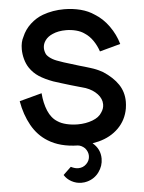

<svg xmlns="http://www.w3.org/2000/svg" viewBox="-64 -816 823 1094"><g transform="rotate(-5 348.0 -269.0)"><path d="M649 -210.4Q649 -192.7 645.8 -171.9Q634.4 -106.3 589.1 -60.9Q543.8 -15.6 475 2.1Q461.5 5.2 439.6 9.4Q483.3 45.8 483.3 101Q483.3 142.7 457.8 177.6Q432.3 212.5 389.6 224Q376 228.1 357.3 228.1Q327.1 228.1 300.5 213.5Q274 199 259.4 175L304.2 132.3Q327.1 143.8 345.8 143.8Q374 143.8 393.2 124.5Q412.5 105.2 412.5 79.2Q412.5 55.2 394.8 34.4Q376 16.7 355.2 14.6Q253.1 12.5 185.4 -30.2Q129.2 -64.6 94.8 -126Q60.4 -187.5 46.9 -265.6L175 -300Q179.2 -242.7 197.9 -198.4Q216.7 -154.2 251 -133.3Q270.8 -119.8 301.6 -112.5Q332.3 -105.2 365.6 -105.2Q411.5 -105.2 450 -119.8Q488.5 -134.4 504.2 -161.5Q518.8 -182.3 518.8 -206.3Q518.8 -238.5 493.8 -265.6Q468.8 -292.7 428.1 -307.3Q396.9 -316.7 344.8 -331.2Q324 -337.5 294.8 -346.4Q265.6 -355.2 246.9 -361.5Q199 -379.2 167.2 -400Q135.4 -420.8 114.6 -452.1Q100 -474 92.2 -502.6Q84.4 -531.2 84.4 -559.4Q84.4 -601 100 -629.2Q116.7 -669.8 149.5 -700Q182.3 -730.2 221.9 -744.8Q279.2 -765.6 343.8 -765.6Q392.7 -765.6 437.5 -754.2Q482.3 -742.7 516.7 -718.8Q561.5 -691.7 595.8 -643.8Q630.2 -595.8 645.8 -540.6L527.1 -508.3Q515.6 -542.7 495.8 -571.4Q476 -600 450 -616.7Q430.2 -631.2 402.1 -638.5Q374 -645.8 344.8 -645.8Q300 -645.8 267.7 -631.2Q240.6 -619.8 225.5 -599.5Q210.4 -579.2 210.4 -555.2Q210.4 -538.5 218.8 -519.8Q226 -507.3 244.3 -494.8Q262.5 -482.3 288.5 -474Q309.4 -465.6 359.4 -451L403.1 -437.5Q427.1 -430.2 432.3 -429.2Q467.7 -418.8 489.1 -410.9Q510.4 -403.1 534.4 -389.6Q590.6 -353.1 619.8 -309.4Q649 -265.6 649 -210.4Z"/></g></svg>

Font: Vladivostok Bold
Style: Regular
Weight: 700
Width: 4
Designer: Michael Sharanda
Foundry: Michael Sharanda
Version: Version 1.005